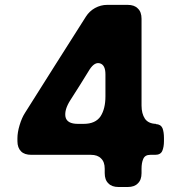

<svg xmlns="http://www.w3.org/2000/svg" viewBox="-20 -749 718 769"><path d="M604.5 -252.9Q604.5 -252 604.5 -252Q624 -251 630.9 -235.4Q636.7 -219.7 636.7 -196.3Q636.7 -192.4 636.7 -183.6Q636.7 -160.2 629.9 -144.5Q623 -128.9 601.6 -128.9Q595.7 -128.9 582 -128.9Q560.5 -128.9 553.7 -112.3Q546.9 -96.7 546.9 -73.2Q546.9 -67.4 546.9 -55.7Q546.9 -28.3 532.2 -14.6Q518.6 0 491.2 0Q479.5 0 455.1 0Q427.7 0 414.1 -14.6Q399.4 -28.3 399.4 -55.7Q399.4 -61.5 399.4 -73.2Q399.4 -100.6 384.8 -114.3Q371.1 -128.9 343.8 -128.9Q264.6 -128.9 105.5 -128.9Q78.1 -128.9 64.5 -142.6Q49.8 -157.2 49.8 -183.6Q49.8 -187.5 49.8 -195.3Q49.8 -218.8 58.6 -248Q67.4 -277.3 80.1 -296.9Q140.6 -393.6 202.1 -490.2Q262.7 -585.9 324.2 -682.6Q337.9 -704.1 360.4 -716.8Q383.8 -729.5 409.2 -729.5Q436.5 -729.5 491.2 -729.5Q518.6 -729.5 532.2 -714.8Q546.9 -701.2 546.9 -673.8Q546.9 -557.6 546.9 -326.2Q546.9 -293.9 560.5 -273.4Q574.2 -253.9 604.5 -252.9ZM402.3 -363.3Q402.3 -392.6 402.3 -451.2Q402.3 -488.3 380.9 -495.1Q359.4 -502 338.9 -470.7Q319.3 -439.5 300.8 -409.2Q281.2 -378.9 261.7 -347.7Q237.3 -309.6 242.2 -281.2Q248 -252.9 292 -252.9Q299.8 -252.9 315.4 -252.9Q362.3 -252.9 382.8 -283.2Q402.3 -313.5 402.3 -363.3Z"/></svg>

Font: DeepSea
Style: Bold
Weight: 700
Designer: Stem
Version: Version 3.019;git-0a5106e0b